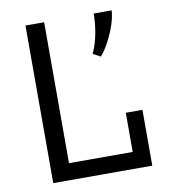

<svg xmlns="http://www.w3.org/2000/svg" viewBox="-79 -770 759 840"><g transform="rotate(-10 300.0 -350.0)"><path d="M90 -700H173V-74H456V-248H530V0H90ZM473 -700Q471 -671 461 -640.5Q451 -610 438.5 -584Q426 -558 413 -538Q400 -518 391 -509L358 -527Q375 -563 384 -608.5Q393 -654 393 -700Z"/></g></svg>

Font: PT Mono
Style: Regular
Weight: 400
Monospace: yes
Designer: A.Korolkova, I.Chaeva
Foundry: ParaType Ltd
Version: Version 1.001W OFL